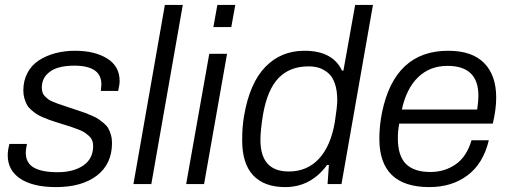

<svg xmlns="http://www.w3.org/2000/svg" viewBox="-20 -743 2056 775"><path d="M206.1 12.2Q113.3 12.2 62.3 -21.5Q11.2 -55.2 11.2 -116.2Q11.2 -137.2 18.1 -162.1H88.9Q84 -140.1 84 -127Q84 -85 116.7 -66.4Q149.4 -47.9 212.9 -47.9Q276.4 -47.9 316.2 -75Q356 -102.1 356 -153.8Q356 -166 352.1 -176Q348.1 -186 339.1 -194.1Q330.1 -202.1 321.5 -208Q313 -213.9 297.1 -220Q281.2 -226.1 270.8 -229.7Q260.3 -233.4 240.2 -239.5Q220.2 -245.6 210 -249Q191.4 -254.9 180.9 -258.5Q170.4 -262.2 153.8 -269.3Q137.2 -276.4 127.7 -282.7Q118.2 -289.1 106.7 -298.8Q95.2 -308.6 89.1 -319.6Q83 -330.6 78.6 -345.5Q74.2 -360.4 74.2 -377.9Q74.2 -417.5 90.8 -448.7Q107.4 -480 136.5 -499Q165.5 -518.1 202.9 -528.1Q240.2 -538.1 283.2 -538.1Q362.3 -538.1 412.6 -506.8Q462.9 -475.6 462.9 -416Q462.9 -402.3 457 -376H387.2Q389.2 -395.5 389.2 -402.8Q389.2 -478 279.8 -478Q242.7 -478 214.4 -469.7Q186 -461.4 167.5 -440.9Q148.9 -420.4 148.9 -389.2Q148.9 -378.4 151.6 -369.9Q154.3 -361.3 161.1 -354.5Q168 -347.7 174.1 -342.8Q180.2 -337.9 192.6 -332.8Q205.1 -327.6 212.9 -324.7Q220.7 -321.8 237.3 -316.4Q253.9 -311 262.2 -308.1Q271 -305.2 292 -298.1Q313 -291 322.8 -287.6Q332.5 -284.2 350.3 -276.4Q368.2 -268.6 377.2 -262.5Q386.2 -256.3 398.7 -246.1Q411.1 -235.8 417.2 -224.9Q423.3 -213.9 427.7 -198.7Q432.1 -183.6 432.1 -166Q432.1 -81.5 371.6 -34.7Q311 12.2 206.1 12.2Z M518.6 0 645.5 -723.1H717.8L590.8 0Z M841.3 -633.8 857.4 -723.1H929.7L913.6 -633.8ZM731.4 0 824.7 -525.9H896.5L803.7 0Z M1131.3 12.2Q1046.4 12.2 1002 -35.2Q957.5 -82.5 957.5 -176.8Q957.5 -233.4 965.3 -275.9Q987.8 -407.7 1051 -472.9Q1114.3 -538.1 1208.5 -538.1Q1323.2 -538.1 1360.4 -458H1366.2L1413.6 -723.1H1485.4L1358.4 0H1302.2L1307.6 -77.1H1300.3Q1234.4 12.2 1131.3 12.2ZM1145.5 -50.8Q1219.7 -50.8 1267.3 -102.1Q1314.9 -153.3 1331.5 -250Q1341.3 -313 1341.3 -338.9Q1341.3 -378.4 1331.5 -406.2Q1321.8 -434.1 1304.4 -448.5Q1287.1 -462.9 1268.1 -469Q1249 -475.1 1225.6 -475.1Q1149.9 -475.1 1104.5 -428.2Q1059.1 -381.3 1041.5 -279.8Q1031.2 -216.3 1031.2 -178.2Q1031.2 -50.8 1145.5 -50.8Z M1712.9 12.2Q1511.2 12.2 1511.2 -183.1Q1511.2 -235.4 1522 -289.1Q1573.2 -538.1 1789.1 -538.1Q1885.7 -538.1 1934.3 -488.5Q1982.9 -439 1982.9 -349.1Q1982.9 -301.8 1969.2 -244.1H1591.3Q1585.9 -213.9 1585.9 -185.1Q1585.9 -114.3 1618.4 -81.5Q1650.9 -48.8 1717.3 -48.8Q1774.9 -48.8 1819.3 -79.6Q1863.8 -110.4 1883.3 -176.8H1953.1Q1930.7 -83 1867.4 -35.4Q1804.2 12.2 1712.9 12.2ZM1602.1 -300.8H1906.2Q1911.1 -335.9 1911.1 -356.9Q1911.1 -477.1 1786.1 -477.1Q1715.3 -477.1 1668 -431.6Q1620.6 -386.2 1602.1 -300.8Z"/></svg>

Font: Archivo Light
Style: Italic
Weight: 300
Italic angle: -10°
Designer: Hector Gatti
Foundry: Omnibus-Type
Version: Version 2.001